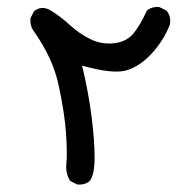

<svg xmlns="http://www.w3.org/2000/svg" viewBox="-20 -347 540 538"><path d="M196.3 169.9 176.8 160.2Q163.1 138.7 166 111.3Q168.9 84 165 26.9Q161.1 -30.3 144.5 -107.4Q127.9 -184.6 75.2 -258.8Q63.5 -274.4 65.4 -295.9L75.2 -315.4Q96.7 -333 122.6 -317.4Q148.4 -301.8 176.3 -276.4Q204.1 -251 235.4 -236.3Q266.6 -221.7 301.3 -226.1Q335.9 -230.5 355 -254.4Q374 -278.3 391.6 -317.4Q405.3 -329.1 426.8 -327.1L446.3 -317.4Q460 -301.8 456.1 -278.3Q438.5 -233.4 405.3 -197.3Q372.1 -161.1 334.5 -149.9Q296.9 -138.7 210 -163.1Q227.5 -90.8 236.3 -22.5Q245.1 45.9 245.1 94.2Q245.1 142.6 231.4 160.2Q217.8 171.9 196.3 169.9Z"/></svg>

Font: JasonHandwriting2
Style: Regular
Weight: 400
Version: Version 1.05.10